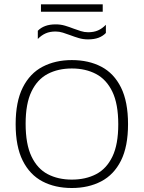

<svg xmlns="http://www.w3.org/2000/svg" viewBox="-20 -888 684 914"><path d="M322 7Q242 7 182 -24.5Q122 -56 88.2 -123.2Q54.5 -190.5 54.5 -297Q54.5 -404 88.5 -471.5Q122.5 -539 183 -570.5Q243.5 -602 322 -602Q402 -602 462.2 -570.5Q522.5 -539 556 -471.5Q589.5 -404 589.5 -297Q589.5 -190.5 555.8 -123.2Q522 -56 461.5 -24.5Q401 7 322 7ZM322 -33Q388 -33 437.8 -59Q487.5 -85 515.2 -142.8Q543 -200.5 543 -296Q543 -393 515 -451.2Q487 -509.5 437.2 -535.8Q387.5 -562 322 -562Q256.5 -562 207 -536Q157.5 -510 129.8 -452.2Q102 -394.5 102 -299Q102 -202 129.8 -143.5Q157.5 -85 207 -59Q256.5 -33 322 -33ZM399 -700.5Q375.5 -700.5 354.8 -706.8Q334 -713 314.5 -720.5Q296.5 -727 279.5 -732.5Q262.5 -738 244.5 -738Q217.5 -738 197.5 -729.2Q177.5 -720.5 160 -702.5V-741.5Q174.5 -756.5 195.5 -764.2Q216.5 -772 245 -772Q268.5 -772 289.5 -765.8Q310.5 -759.5 329.5 -752Q347.5 -745.5 364.5 -740Q381.5 -734.5 399.5 -734.5Q426.5 -734.5 446.5 -743.2Q466.5 -752 484 -770V-731Q469.5 -716 448.8 -708.2Q428 -700.5 399 -700.5ZM175 -832V-867.5H469V-832Z"/></svg>

Font: Encode Sans SC SemiExpanded ExtraLight
Style: Regular
Weight: 250
Width: 6
Designer: Multiple Designers
Foundry: Impallari Type
Version: Version 3.002